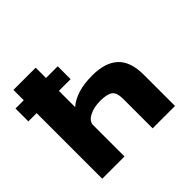

<svg xmlns="http://www.w3.org/2000/svg" viewBox="-187 -1012 1223 1223"><g transform="rotate(-45 425.0 -400.0)"><path d="M80.5 0V-591H6V-707H80.5V-800H281V-707H386.5V-591H281V-444.5Q356 -510.5 500.5 -510.5Q617.5 -510.5 676.8 -454.8Q736 -399 736 -281.5V0H534.5V-266Q534.5 -321.5 509.5 -340.8Q484.5 -360 421 -360Q363.5 -360 322.5 -338.2Q281.5 -316.5 281 -283.5V0Z"/></g></svg>

Font: League Mono Wide ExtraBold
Style: Regular
Weight: 800
Width: 8
Designer: Tyler Finck
Foundry: The League of Moveable Type / Tyler Finck
Version: Version 2.210